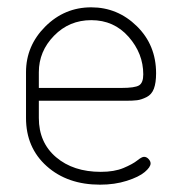

<svg xmlns="http://www.w3.org/2000/svg" viewBox="-20 -498 485 524"><path d="M229 -478Q301 -478 353.5 -426.5Q406 -375 406 -298Q406 -272 400 -256Q394 -240 380 -233Q366 -226 354.5 -224.5Q343 -223 323 -223H86V-176Q86 -109 133 -69Q180 -29 255 -29Q292 -29 317 -39.5Q342 -50 354.5 -60Q367 -70 373 -70Q380 -70 385.5 -64Q391 -58 391 -52Q391 -42 375 -28.5Q359 -15 326 -4.5Q293 6 253 6Q164 6 107.5 -44.5Q51 -95 51 -176V-301Q51 -373 103.5 -425.5Q156 -478 229 -478ZM86 -258H311Q348 -258 359.5 -265Q371 -272 371 -295Q371 -352 331 -397.5Q291 -443 229 -443Q169 -443 127.5 -400.5Q86 -358 86 -301Z"/></svg>

Font: Dosis
Style: ExtraLight
Weight: 250
Designer: Edgar Tolentino, Pablo Impallari, Igino Marini
Foundry: Edgar Tolentino, Pablo Impallari, Igino Marini
Version: Version 1.007